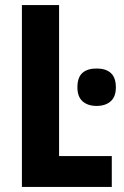

<svg xmlns="http://www.w3.org/2000/svg" viewBox="-20 -734 486 754"><path d="M66 0V-714H212V-121H419V0ZM359 -465Q396 -465 415.5 -447Q435 -429 435 -391Q435 -354 414.5 -336Q394 -318 359 -318Q325 -318 304.5 -336Q284 -354 284 -391Q284 -430 303.5 -447.5Q323 -465 359 -465Z"/></svg>

Font: Noto Sans Display Condensed
Style: Bold
Weight: 700
Width: 3
Designer: Monotype Design Team
Foundry: Monotype Imaging Inc.
Version: Version 2.003